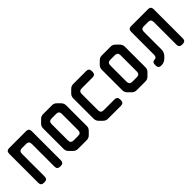

<svg xmlns="http://www.w3.org/2000/svg" viewBox="112 -1201 1925 1925"><g transform="rotate(-45 1074.5 -238.0)"><path d="M50 -32Q50 8 90 8H100Q140 8 140 -32V-354Q140 -394 180 -394H240Q280 -394 280 -354V-32Q280 8 320 8H330Q370 8 370 -32V-445Q370 -485 330 -485H90Q50 -485 50 -445Z M523 -11Q543 9 572 9H696Q725 9 745 -11L777 -43Q799 -65 797 -93V-383Q797 -411 777 -433L745 -465Q725 -485 696 -485H572Q543 -485 523 -465L490 -432Q470 -412 470 -383V-93Q470 -64 490 -44ZM561 -122V-354Q561 -394 601 -394H666Q706 -394 706 -354V-122Q706 -82 666 -82H601Q561 -82 561 -122Z M950 -12Q970 8 999 8H1182Q1222 8 1222 -32V-43Q1222 -83 1182 -83H1028Q988 -83 988 -123V-354Q988 -394 1028 -394H1182Q1222 -394 1222 -434V-445Q1222 -485 1182 -485H999Q970 -485 950 -465L917 -432Q897 -412 897 -383V-94Q897 -65 917 -45Z M1355 -11Q1375 9 1404 9H1528Q1557 9 1577 -11L1609 -43Q1631 -65 1629 -93V-383Q1629 -411 1609 -433L1577 -465Q1557 -485 1528 -485H1404Q1375 -485 1355 -465L1322 -432Q1302 -412 1302 -383V-93Q1302 -64 1322 -44ZM1393 -122V-354Q1393 -394 1433 -394H1498Q1538 -394 1538 -354V-122Q1538 -82 1498 -82H1433Q1393 -82 1393 -122Z M1714 -31Q1714 9 1754 9H1755Q1796 9 1824 -19L1841 -36Q1869 -64 1869 -103V-354Q1869 -394 1909 -394H1969Q2009 -394 2009 -354V-32Q2009 8 2049 8H2059Q2099 8 2099 -32V-445Q2099 -485 2059 -485H1819Q1779 -485 1779 -445V-121Q1779 -81 1747 -81Q1714 -81 1714 -41Z"/></g></svg>

Font: WDXL Lubrifont TC
Style: Regular
Weight: 400
Designer: [WDXL Lubrifont] Copyright 2020-2022 (c) NightFurySL2001, Skr-ZERO; [ZCOOL QingKe HuangYou] Copyright 2018-2022 (c) The 
Version: Version 2.001;hotconv 1.1.1;makeotfexe 2.6.0